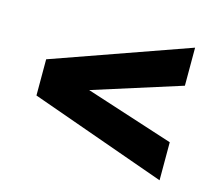

<svg xmlns="http://www.w3.org/2000/svg" viewBox="-78 -658 807 702"><g transform="rotate(15 325.0 -307.0)"><path d="M579 -56 64 -239V-376L579 -558V-414L245 -308L579 -200Z"/></g></svg>

Font: Azeret Mono Thin
Style: Regular
Weight: 100
Designer: Martin Vácha
Foundry: Displaay
Version: Version 1.002